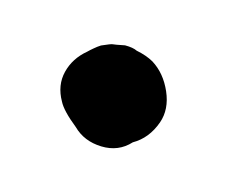

<svg xmlns="http://www.w3.org/2000/svg" viewBox="-35 -117 209 178"><g transform="rotate(15 70.0 -28.0)"><path d="M96.7 -68.4Q109.4 -60.5 116.2 -44.9Q123 -29.3 118.2 -15.6Q112.3 1 98.6 8.8Q87.9 20.5 71.3 20Q54.7 19.5 43.9 8.8Q29.3 -2.9 25.4 -10.7Q17.6 -24.4 21 -38.1Q24.4 -51.8 36.1 -61.5Q38.1 -63.5 41 -65.9Q43.9 -68.4 46.9 -70.3Q55.7 -74.2 57.1 -74.2Q58.6 -74.2 68.4 -76.2Q76.2 -76.2 80.1 -74.2Q89.8 -72.3 96.7 -68.4Z"/></g></svg>

Font: Schoolbell
Style: Regular
Weight: 400
Designer: Font Diner, Inc
Foundry: Font Diner, Inc
Version: Version 1.001